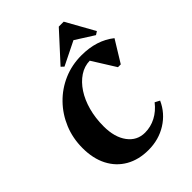

<svg xmlns="http://www.w3.org/2000/svg" viewBox="-265 -1065 1211 1211"><g transform="rotate(-45 340.5 -459.5)"><path d="M334 16Q247 16 182.5 -21Q118 -58 83 -126Q48 -194 48 -287Q48 -375 79.5 -451Q111 -527 167 -584.5Q223 -642 297 -674Q371 -706 457 -706Q592 -706 681 -635L592 -490H567L470 -645Q421 -644 379 -616Q337 -588 305.5 -540Q274 -492 256.5 -428Q239 -364 239 -290Q239 -193 282 -135Q325 -77 396 -77Q447 -77 493 -101Q539 -125 574 -170L606 -153Q571 -75 498.5 -29.5Q426 16 334 16ZM331 -731 313 -748 484 -935H528L634 -745L612 -731L489 -809Z"/></g></svg>

Font: Platypi
Style: Bold Italic
Weight: 700
Italic angle: -13°
Designer: David Sargent
Foundry: Bolt Cutter Type
Version: Version 1.200; ttfautohint (v1.8.4.7-5d5b)